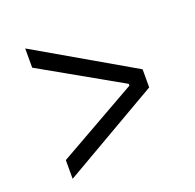

<svg xmlns="http://www.w3.org/2000/svg" viewBox="-106 -705 813 800"><g transform="rotate(-20 300.0 -305.0)"><path d="M84.9 -16 514.9 -264.9V-345.2L84.9 -594.1V-508.9L440 -307.9V-300.1L84.9 -99.1Z"/></g></svg>

Font: Margiela Mono
Style: Regular
Weight: 400
Designer: Mike Abbink, Paul van der Laan, Pieter van Rosmalen
Foundry: Bold Monday
Version: Version 2.003 2021